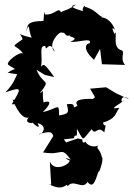

<svg xmlns="http://www.w3.org/2000/svg" viewBox="-20 -579 575 825"><path d="M173 -257 213 -248C165 -316 168 -300 156 -293C166 -335 144 -386 175 -381C177 -348 191 -415 216 -356C179 -387 239 -451 247 -438C264 -443 257 -415 284 -430C258 -419 335 -421 281 -399C320 -396 378 -420 365 -392C355 -396 327 -373 384 -322L410 -369L418 -303L517 -300C493 -330 520 -355 502 -363C473 -371 477 -402 477 -427C481 -463 459 -405 478 -421C476 -425 449 -475 474 -451C448 -521 391 -500 421 -507C407 -505 393 -538 344 -550C350 -568 312 -522 359 -524C315 -538 262 -551 307 -559C247 -518 228 -540 247 -503C237 -569 223 -511 173 -517C169 -550 168 -484 166 -489C87 -487 101 -469 90 -433C108 -498 101 -449 116 -417C39 -435 69 -443 77 -410C16 -368 49 -393 79 -349C63 -359 4 -312 15 -301C60 -270 47 -293 13 -266L54 -260C43 -240 42 -223 3 -182C77 -208 73 -201 31 -132C32 -126 95 -143 34 -151C58 -91 92 -50 120 -87C64 -50 125 -45 125 -55C99 -66 165 -8 141 -50C192 -38 157 5 147 -3C227 -25 193 4 225 26C225 26 223 22 298 15C301 -14 314 29 310 -26C344 30 328 28 374 -24C391 7 398 -43 428 -10C440 -68 432 -21 422 -52C478 -69 474 -89 493 -116C438 -106 495 -130 514 -149C495 -123 496 -185 535 -152L479 -178L436 -204L367 -198C383 -167 397 -160 378 -154C331 -155 295 -150 313 -125C277 -103 322 -139 267 -131C277 -94 275 -90 234 -83C233 -141 233 -114 164 -97C225 -160 167 -139 167 -139C157 -203 178 -192 151 -178C202 -244 166 -208 137 -279ZM274 104C302 115 216 170 194 115L200 215L189 212C260 249 264 201 271 221C296 188 335 239 356 203C377 227 386 214 404 154C397 187 429 106 418 97C408 54 390 64 403 43C407 47 374 61 349 34C354 20 335 49 333 20L314 16L264 33L225 -20L165 76C253 91 239 46 284 107C262 98 248 97 292 117Z"/></svg>

Font: Asimov Aggro
Style: Medium
Weight: 500
Designer: Google
Version: Version 2.000980; 2014